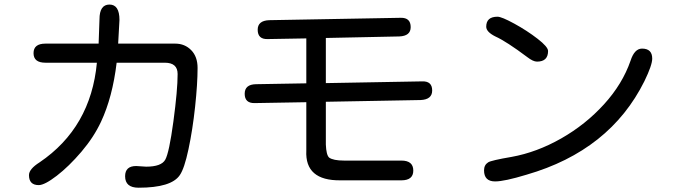

<svg xmlns="http://www.w3.org/2000/svg" viewBox="-20 -791 3040 864"><path d="M472.7 -770.5Q517.6 -770.5 517.6 -701.2L511.7 -594.7H768.6Q811.5 -594.7 840.3 -565.4Q869.1 -536.1 869.1 -485.4Q869.1 -414.1 857.9 -310.1Q846.7 -206.1 828.1 -119.1Q809.6 -32.2 789.1 -2.9Q751 53.7 603.5 53.7Q543 53.7 543 2Q543 -43.9 592.8 -43.9L637.7 -41Q706.1 -41 723.6 -72.3Q741.2 -103.5 760.3 -244.6Q779.3 -385.7 779.3 -458Q779.3 -508.8 721.7 -508.8H504.9Q486.3 -353.5 434.6 -243.2Q402.3 -173.8 346.2 -107.9Q290 -42 235.4 0Q180.7 42 154.3 42Q110.4 42 110.4 -2.9Q110.4 -30.3 158.2 -60.5Q388.7 -216.8 416 -508.8H184.6Q130.9 -508.8 130.9 -551.8Q130.9 -594.7 184.6 -594.7H423.8L427.7 -704.1Q427.7 -770.5 472.7 -770.5Z M1878.9 -424.8Q1924.8 -426.8 1924.8 -383.8Q1924.8 -342.8 1872.1 -340.8L1446.3 -333V-140.6Q1448.2 -93.8 1460.9 -82Q1479.5 -68.4 1528.3 -68.4H1786.1Q1839.8 -68.4 1839.8 -23.4Q1839.8 20.5 1786.1 20.5H1512.7Q1351.6 22.5 1358.4 -113.3V-331.1L1126 -327.1Q1081.1 -326.2 1081.1 -369.1Q1081.1 -411.1 1131.8 -412.1L1358.4 -416V-618.2L1185.5 -615.2Q1139.6 -613.3 1139.6 -657.2Q1139.6 -698.2 1191.4 -700.2L1783.2 -710.9Q1828.1 -711.9 1828.1 -668.9Q1828.1 -628.9 1776.4 -627L1446.3 -620.1V-417Z M2446.3 -561.5Q2446.3 -513.7 2396.5 -513.7Q2378.9 -513.7 2352.5 -534.2Q2258.8 -604.5 2209 -627Q2168 -647.5 2168 -670.9Q2168 -715.8 2218.8 -715.8Q2237.3 -715.8 2294.4 -684.6Q2351.6 -653.3 2398.9 -616.7Q2446.3 -580.1 2446.3 -561.5ZM2915 -527.3Q2915 -498 2879.9 -425.8Q2724.6 -113.3 2349.6 -4.9Q2250 25.4 2208 25.4Q2158.2 25.4 2158.2 -24.4Q2158.2 -48.8 2176.8 -60.5Q2190.4 -69.3 2282.2 -85Q2395.5 -105.5 2505.4 -168Q2615.2 -230.5 2698.2 -321.8Q2781.2 -413.1 2817.4 -517.6Q2835 -572.3 2869.1 -572.3Q2915 -572.3 2915 -527.3Z"/></svg>

Font: jf-openhuninn-1.1
Style: Regular
Weight: 400
Designer: [Kosugi Maru]
      Designed by Motoya company      

      [Varela Round]
      Joe Prince(Latin component); Avraham Co
Foundry: justfont CO.,LTD.
Version: 1.1